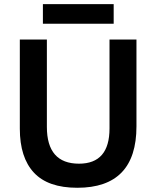

<svg xmlns="http://www.w3.org/2000/svg" viewBox="-20 -890 751 922"><path d="M186 -870.1H525.9V-775.9H186ZM75.2 -272V-700.2H205.1V-280.8Q205.1 -104 359.4 -104Q505.9 -104 505.9 -273.4V-700.2H635.3V-283.2Q635.3 11.7 351.1 11.7Q210.4 11.7 142.8 -61Q75.2 -133.8 75.2 -272Z"/></svg>

Font: Selawik Semibold
Style: Regular
Weight: 600
Designer: Aaron Bell
Foundry: Microsoft Corporation
Version: Version 1.01